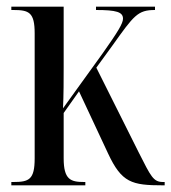

<svg xmlns="http://www.w3.org/2000/svg" viewBox="-20 -556 514 576"><path d="M14 0H236V-10H232C192 -10 171 -17 171 -81V-217L217 -282L304 -96C345 -8 375 0 469 0H474V-10H469C440 -10 433 -26 396 -99L269 -353L317 -419C382 -510 393 -526 445 -526V-536H268V-526C329 -526 349 -520 349 -500C349 -486 334 -461 288 -396L169 -231C171 -269 171 -321 171 -354V-536H14V-526H20C67 -526 84 -519 84 -456V-81C84 -17 67 -10 20 -10H14Z"/></svg>

Font: Noto Serif Display ExtraCondensed
Style: Regular
Weight: 400
Width: 2
Designer: Monotype Design Team
Foundry: Monotype Imaging Inc.
Version: Version 2.009